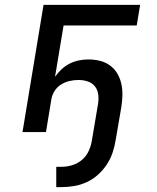

<svg xmlns="http://www.w3.org/2000/svg" viewBox="-20 -540 640 785"><path d="M210 225V142H232Q254 142 276.5 135Q299 128 316.5 112.5Q334 97 343.5 75.5Q353 54 356 32L381 -116Q384 -136 381.5 -154.5Q379 -173 368 -187Q357 -201 339 -207Q321 -213 301 -213Q283 -213 265 -209Q247 -205 230.5 -195Q214 -185 203.5 -168.5Q193 -152 190 -134L168 0H72L158 -520H553L539 -436H240L205 -226Q217 -243 232 -257Q247 -271 265 -280Q283 -289 302.5 -293Q322 -297 341 -297Q365 -297 388 -291.5Q411 -286 429.5 -272.5Q448 -259 459.5 -239.5Q471 -220 476 -197.5Q481 -175 480.5 -151Q480 -127 476 -102L453 32Q449 58 440.5 83.5Q432 109 417 132Q402 155 381 174Q360 193 335 204.5Q310 216 283.5 220.5Q257 225 232 225Z"/></svg>

Font: Iosevka Medium Extended
Style: Italic
Weight: 500
Width: 7
Italic angle: -9°
Monospace: yes
Designer: Belleve Invis
Foundry: Belleve Invis
Version: Version 32.5.0; ttfautohint (v1.8.4)